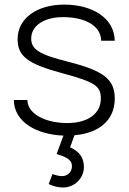

<svg xmlns="http://www.w3.org/2000/svg" viewBox="-20 -575 560 834"><path d="M253.5 239.5C303 239.5 344.5 200.5 344.5 149.5C344.5 106.5 319.5 80 284.5 65L303.5 12.5C413 3 478.5 -55 478.5 -146.5C478.5 -229.5 432.5 -267 277 -306.5C149.5 -338.5 115.5 -360.5 115.5 -408C115.5 -464 173.5 -502 257 -500.5C345.5 -500 418.5 -465.5 419.5 -398H478.5C476.5 -498.5 379 -555 259 -555C138.5 -555 56.5 -494 56.5 -405C56.5 -331 100 -297.5 250.5 -257C392.5 -218.5 418 -201.5 418 -147C418 -81 361.5 -40.5 272 -40.5C182 -40.5 100 -77.5 99 -140.5H40C41.5 -45.5 137.5 9.5 255.5 14L226 94C259.5 105 292.5 115 292.5 147C292.5 169 277 190 249 190C237.5 190 222.5 186.5 208 181L191.5 224.5C210 233 230.5 239.5 253.5 239.5Z"/></svg>

Font: Eudonet Light
Style: Regular
Weight: 300
Designer: Mikhail Sharanda
Foundry: Mikhail Sharanda
Version: Version 4.503;Glyphs 3.1.2 (3151)